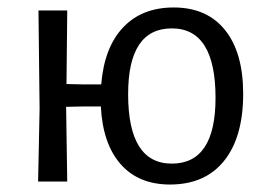

<svg xmlns="http://www.w3.org/2000/svg" viewBox="-20 -486 713 514"><path d="M82 0 86 -194 83 -458H160L158 -261L206 -260H251Q259 -359 309.5 -412.5Q360 -466 445 -466Q534 -466 582.5 -405.5Q631 -345 631 -235Q631 -119 580 -55.5Q529 8 435 8Q351 8 303 -46.5Q255 -101 250 -201H203L157 -200L160 0ZM557 -224Q557 -410 440 -410Q323 -410 323 -234Q323 -48 440 -48Q557 -48 557 -224Z"/></svg>

Font: Alegreya Sans SC
Style: Regular
Weight: 400
Designer: Juan Pablo del Peral
Foundry: Huerta Tipografica
Version: Version 2.007